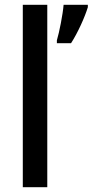

<svg xmlns="http://www.w3.org/2000/svg" viewBox="-20 -780 386 800"><path d="M177 0V-760H75V0ZM346 -750V-760H245C242 -721 227 -645 217 -612V-600H276C304 -643 334 -710 346 -750Z"/></svg>

Font: Noto Sans Devanagari SemiCondensed Medium
Style: Regular
Weight: 500
Width: 4
Designer: Jelle Bosma - Monotype Design Team
Foundry: Monotype Imaging Inc.
Version: Version 2.004